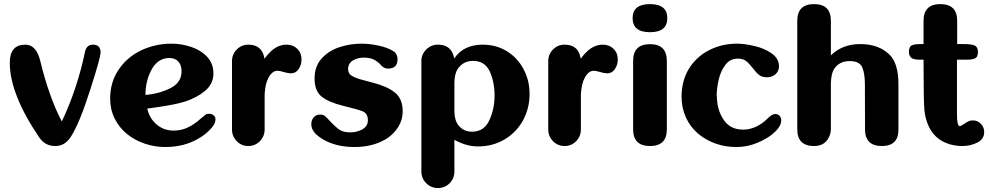

<svg xmlns="http://www.w3.org/2000/svg" viewBox="-20 -721 4882 948"><path d="M438.5 -500.5Q476.6 -500.5 476.6 -462.4Q476.6 -437.5 427.2 -283.2Q371.1 -106.9 328.1 -43Q300.3 -1.5 256.3 0H252.9Q203.1 0 174.8 -41Q28.3 -256.3 28.3 -411.1Q28.3 -500.5 105 -500.5Q159.2 -500.5 178.7 -420.4Q222.7 -240.2 285.2 -121.1Q362.8 -285.2 400.4 -468.8Q409.7 -500.5 438.5 -500.5Z M820.3 -285.2Q876.5 -313 876.5 -368.7Q876.5 -398.9 860.8 -416.5Q845.7 -434.6 815.9 -434.6Q760.3 -434.6 729 -378.4Q698.2 -322.3 698.2 -252.4Q764.2 -257.3 820.3 -285.2ZM753.4 -106.4Q788.6 -76.2 837.4 -76.2Q875.5 -76.2 907.7 -91.8Q939.9 -106.9 973.1 -137.2Q989.7 -151.4 995.6 -155.3Q1001 -159.2 1014.6 -159.2Q1025.4 -159.2 1034.7 -151.4Q1043.9 -143.6 1043.9 -132.3Q1043.9 -107.4 1016.6 -80.6Q989.7 -53.2 961.9 -38.1Q891.1 4.9 794.9 4.9Q744.1 4.9 694.8 -11.7Q645.5 -28.3 606.9 -59.6Q568.4 -90.8 546.4 -135.3Q523.9 -179.7 523.9 -233.9Q523.9 -315.9 565.9 -377.4Q607.9 -439.5 677.7 -472.7Q747.6 -505.4 827.1 -505.4Q875 -505.4 922.9 -489.7Q970.7 -474.1 1002.4 -440.9Q1033.7 -407.7 1033.7 -357.9Q1033.7 -307.1 993.2 -272.9Q952.1 -238.8 895.5 -220.2Q869.1 -211.9 837.9 -205.6Q806.2 -199.2 767.1 -193.4Q727.1 -188 707 -184.6Q717.8 -136.7 753.4 -106.4Z M1447.8 -480Q1468.8 -459.5 1468.8 -427.2Q1468.8 -401.4 1454.6 -379.9Q1440.4 -358.9 1416.5 -358.9Q1402.8 -358.9 1381.8 -365.2Q1360.8 -371.6 1350.1 -371.6Q1323.2 -371.6 1304.7 -335Q1289.6 -307.6 1286.6 -254.9V-82Q1286.6 -47.9 1263.2 -23.9Q1239.7 0 1206.1 0Q1172.4 0 1148.9 -23.9Q1125.5 -47.9 1125.5 -82V-418.9Q1125.5 -453.1 1148.9 -476.6Q1172.4 -500.5 1206.1 -500.5Q1275.4 -500.5 1285.6 -431.2Q1301.8 -453.1 1320.3 -470.2Q1355 -500.5 1394.5 -500.5Q1426.8 -500.5 1447.8 -480Z M1929.2 -264.6Q1968.3 -234.4 1968.3 -170.4Q1968.3 -129.4 1946.3 -94.2Q1924.3 -58.6 1887.2 -35.2Q1821.3 4.9 1730.5 4.9Q1654.3 4.9 1596.7 -21.5Q1564.9 -36.1 1541 -57.6Q1517.1 -80.1 1517.1 -108.4Q1517.1 -127.4 1528.8 -141.6Q1541.5 -155.3 1559.6 -155.3Q1574.7 -155.3 1583.5 -148.9Q1591.8 -142.6 1606.4 -126Q1637.2 -93.3 1656.7 -80.1Q1676.3 -67.4 1710.4 -67.4Q1741.2 -67.4 1768.6 -82Q1796.4 -97.7 1796.4 -127Q1796.4 -160.6 1770.5 -171.4Q1744.6 -181.6 1673.8 -198.7Q1602.5 -216.3 1567.9 -244.1Q1533.2 -272 1533.2 -333.5Q1533.2 -393.1 1567.4 -431.2Q1601.6 -470.2 1655.3 -487.8Q1708.5 -505.4 1764.6 -505.4Q1804.7 -505.4 1850.6 -495.6Q1897 -485.4 1924.3 -466.8Q1933.1 -461.9 1938.5 -449.2Q1942.9 -439 1942.9 -429.2Q1942.9 -382.3 1896.5 -382.3Q1876.5 -382.3 1862.8 -397.5Q1850.1 -413.1 1829.6 -424.8Q1809.6 -436.5 1775.9 -436.5Q1745.6 -436.5 1722.2 -422.4Q1698.7 -407.7 1698.7 -379.9Q1698.7 -356.4 1718.8 -345.7Q1738.8 -334 1772.9 -325.7L1820.3 -313Q1891.1 -294.9 1929.2 -264.6Z M2315.4 -420.4Q2266.1 -420.4 2238.8 -378.9Q2225.1 -356.4 2223.6 -315.9V-168.5Q2225.1 -123.5 2244.6 -101.1Q2269.5 -70.8 2310.5 -70.8Q2370.1 -70.8 2396 -127Q2421.9 -182.6 2421.9 -250Q2421.9 -316.4 2397.9 -368.7Q2374 -420.4 2315.4 -420.4ZM2142.1 207.5Q2108.4 207.5 2084.5 183.6Q2060.5 159.7 2060.5 125.5V-418.5Q2060.5 -452.6 2084.5 -476.6Q2108.4 -500.5 2142.1 -500.5Q2210.9 -500.5 2222.7 -432.1Q2268.6 -500.5 2363.3 -500.5Q2429.7 -500.5 2482.4 -468.3Q2535.6 -435.5 2564.9 -379.9Q2594.7 -324.2 2594.7 -257.3Q2594.7 -185.5 2562 -126Q2528.8 -66.4 2470.7 -32.2Q2412.6 2 2340.3 2Q2282.2 2 2223.6 -30.8V125.5Q2223.6 159.7 2200.2 183.6Q2176.3 207.5 2142.1 207.5Z M3009.3 -480Q3030.3 -459.5 3030.3 -427.2Q3030.3 -401.4 3016.1 -379.9Q3002 -358.9 2978 -358.9Q2964.4 -358.9 2943.4 -365.2Q2922.4 -371.6 2911.6 -371.6Q2884.8 -371.6 2866.2 -335Q2851.1 -307.6 2848.1 -254.9V-82Q2848.1 -47.9 2824.7 -23.9Q2801.3 0 2767.6 0Q2733.9 0 2710.4 -23.9Q2687 -47.9 2687 -82V-418.9Q2687 -453.1 2710.4 -476.6Q2733.9 -500.5 2767.6 -500.5Q2836.9 -500.5 2847.2 -431.2Q2863.3 -453.1 2881.8 -470.2Q2916.5 -500.5 2956.1 -500.5Q2988.3 -500.5 3009.3 -480Z M3189.5 -562Q3103.5 -562 3103.5 -631.3Q3103.5 -700.7 3189.5 -700.7Q3274.9 -700.7 3274.9 -631.3Q3274.9 -562 3189.5 -562ZM3189.5 -502.9Q3272.5 -502.9 3272.5 -420.4V-82.5Q3272.5 0 3189.5 0Q3106 0 3106 -82.5V-420.4Q3106 -502.9 3189.5 -502.9Z M3519.5 -247.1Q3519.5 -180.2 3552.2 -130.9Q3584.5 -81.1 3647.5 -81.1H3651.4Q3681.6 -81.1 3712.4 -95.2Q3743.2 -109.4 3766.6 -132.8Q3791.5 -158.2 3808.1 -158.2Q3820.8 -158.2 3829.1 -148.9Q3837.4 -139.6 3837.4 -127Q3837.4 -89.8 3780.8 -48.8Q3700.7 4.9 3616.2 4.9Q3562 4.9 3512.7 -12.2Q3463.4 -29.8 3425.8 -62Q3388.2 -94.2 3366.7 -141.1Q3345.2 -188 3345.2 -244.1Q3345.2 -321.3 3381.3 -381.3Q3418 -440.9 3481 -473.1Q3543.9 -505.4 3619.1 -505.4Q3656.7 -505.4 3705.6 -493.7Q3754.9 -482.4 3790.5 -457Q3826.2 -432.1 3826.2 -394Q3826.2 -369.6 3809.1 -354.5Q3791.5 -339.4 3767.6 -339.4Q3743.2 -339.4 3729 -350.1Q3714.4 -361.3 3696.8 -384.8Q3678.7 -408.2 3663.6 -419.9Q3648.4 -431.6 3623.5 -431.6Q3585 -431.6 3562 -401.4Q3538.6 -371.1 3528.8 -328.6Q3519 -286.6 3518.6 -247.1Z M4416 -80.6Q4416 0 4334 0Q4251 0 4251 -82.5L4250.5 -302.2Q4250.5 -357.4 4237.3 -388.7Q4224.1 -419.4 4175.3 -419.4Q4122.6 -419.4 4097.2 -378.4Q4084.5 -357.9 4082.5 -312.5V-82.5Q4082.5 -69.8 4078.6 -58.1Q4060.5 0 3999.5 0Q3916.5 0 3916.5 -82.5V-618.2Q3916.5 -700.7 3999.5 -700.7Q4082.5 -700.7 4082.5 -618.2V-447.8Q4139.6 -503.4 4228 -503.4Q4318.8 -503.4 4372.6 -450.7Q4416 -407.2 4416 -305.2Z M4735.4 -106Q4747.6 -114.7 4758.8 -120.6Q4770.5 -126.5 4783.7 -126.5Q4807.1 -126.5 4823.2 -109.4Q4839.4 -92.8 4839.4 -68.4Q4839.4 -34.2 4805.7 -17.1Q4771.5 0 4732.4 0Q4676.3 0 4631.8 -24.4Q4587.9 -49.3 4565.4 -97.7Q4548.8 -133.3 4544.4 -175.3Q4540 -217.8 4540 -426.3H4520.5Q4486.8 -426.3 4477.1 -438Q4467.8 -448.7 4467.8 -463.9Q4467.8 -490.2 4481.4 -496.6Q4494.6 -503.4 4525.4 -503.4H4540V-618.2Q4540 -700.7 4623 -700.7Q4706.1 -700.7 4706.1 -618.2V-503.4H4737.3Q4776.9 -503.4 4793 -496.1Q4808.6 -488.8 4808.6 -462.9Q4808.6 -440.4 4794.9 -433.1Q4780.8 -426.3 4755.9 -426.3H4705.1V-153.3Q4705.1 -97.7 4720.2 -97.7Z"/></svg>

Font: inglobal
Style: Bold
Weight: 700
Designer: Andrey Kochetov, Denis Davydov, Evgeny Yurtaev
Foundry: inglobal.ru
Version: Version 1.00 September 25, 2014, initial release